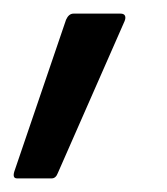

<svg xmlns="http://www.w3.org/2000/svg" viewBox="-52 -128 246 282"><path d="M-27 134Q-34 134 -31 124L45 -99Q49 -108 56 -108H125Q130 -108 131.5 -105Q133 -102 131 -97L33 126Q30 134 24 134Z"/></svg>

Font: Sofia Sans Extra Condensed Medium
Style: Italic
Weight: 500
Italic angle: -9°
Version: Version 4.100